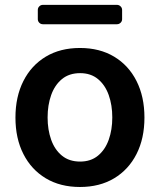

<svg xmlns="http://www.w3.org/2000/svg" viewBox="-20 -747 648 778"><path d="M42.6 -270.6Q42.6 -355.1 74.8 -418.7Q106.9 -482.2 165.5 -517.4Q224.1 -552.6 304 -552.6Q383.9 -552.6 442.5 -517.4Q501.1 -482.2 533.2 -418.7Q565.3 -355.1 565.3 -270.6Q565.3 -186.1 533.2 -122.9Q501.1 -59.7 442.5 -24.5Q383.9 10.7 304 10.7Q224.1 10.7 165.5 -24.5Q106.9 -59.7 74.8 -122.9Q42.6 -186.1 42.6 -270.6ZM435 -271Q435 -321 420.6 -361.7Q406.2 -402.3 377.1 -426.5Q348 -450.6 304.7 -450.6Q260.3 -450.6 231 -426.5Q201.7 -402.3 187.3 -361.7Q172.9 -321 172.9 -271Q172.9 -221.2 187.3 -180.8Q201.7 -140.3 231 -116.3Q260.3 -92.3 304.7 -92.3Q348 -92.3 377.1 -116.3Q406.2 -140.3 420.6 -180.8Q435 -221.2 435 -271ZM453.8 -727.3H153.8Q145.2 -727.3 139.2 -721.2Q133.2 -715.2 133.2 -706.7V-669.4Q133.2 -660.9 139.2 -654.8Q145.2 -648.8 153.8 -648.8H453.8Q462.4 -648.8 468.6 -654.8Q474.8 -660.9 474.8 -669.4V-706.7Q474.8 -715.2 468.6 -721.2Q462.4 -727.3 453.8 -727.3Z"/></svg>

Font: DeltaSans SemiBold
Style: Regular
Weight: 600
Designer: Rasmus Andersson
Foundry: rsms
Version: Version 3.012